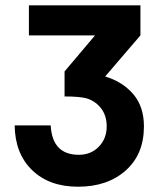

<svg xmlns="http://www.w3.org/2000/svg" viewBox="-20 -560 592 723"><path d="M276.9 22.9Q322.3 22.9 352.1 -7.6Q381.8 -38.1 381.8 -84Q381.8 -124.5 360.6 -152.1Q339.4 -179.7 305.2 -189.9Q278.3 -196.8 223.1 -196.8V-291L337.9 -426.8H88.9V-540H508.8V-426.8L376 -272Q441.4 -252.4 481.7 -205.6Q522 -158.7 522 -84Q522 21 453.4 82Q384.8 143.1 273.9 143.1Q165.5 143.1 101.1 80.8Q36.6 18.6 35.2 -87.9H170.9Q176.8 22.9 276.9 22.9Z"/></svg>

Font: Miedinger*
Style: Bold
Weight: 700
Version: Version 001.000